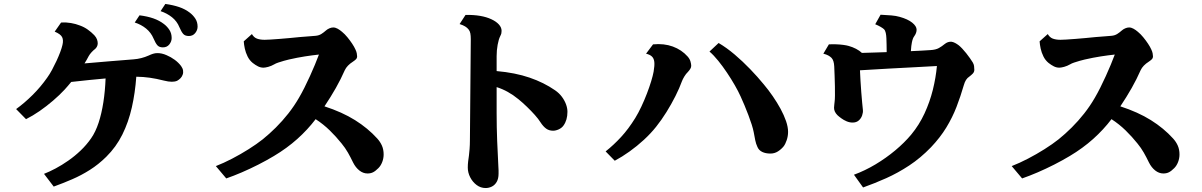

<svg xmlns="http://www.w3.org/2000/svg" viewBox="-20 -888 6040 965"><path d="M811 -868.2Q850.1 -862.8 880.4 -852.5Q910.6 -842.3 934.1 -824.2Q950.7 -811.5 961.9 -794.2Q973.1 -776.9 973.1 -753.9Q973.1 -736.8 961.2 -721.9Q949.2 -707 929.2 -707Q910.2 -707 900.9 -717.5Q891.6 -728 881.8 -751Q869.6 -781.2 844.5 -801.3Q819.3 -821.3 787.1 -832ZM681.2 -811Q720.2 -806.2 750.5 -795.7Q780.8 -785.2 804.2 -767.1Q820.8 -754.4 831.8 -737.1Q842.8 -719.7 842.8 -696.8Q842.8 -679.7 831.1 -664.8Q819.3 -649.9 798.8 -649.9Q780.3 -649.9 771 -660.4Q761.7 -670.9 752 -693.8Q739.3 -724.1 714.4 -744.4Q689.5 -764.6 657.2 -774.9ZM287.1 -774.9Q313 -776.4 336.9 -772.2Q360.8 -768.1 381.8 -759.8Q403.3 -752 421.1 -739.3Q439 -726.6 454.1 -710.9Q463.9 -700.2 467.5 -689.9Q471.2 -679.7 471.2 -669.9Q471.2 -661.1 467 -653.3Q462.9 -645.5 457 -641.1Q448.7 -634.8 439.9 -625.2Q431.2 -615.7 425.8 -606Q420.9 -596.7 415.8 -587.6Q410.6 -578.6 404.8 -569.3Q466.3 -574.7 527.8 -579.8Q589.4 -585 651.9 -589.8Q690.9 -592.8 727.1 -608.9Q738.3 -614.3 749 -617.7Q759.8 -621.1 771 -621.1Q781.7 -621.1 793.2 -618.7Q804.7 -616.2 816.9 -610.8Q838.9 -601.6 858.2 -587.4Q877.4 -573.2 890.1 -556.2Q898.4 -544.9 900.1 -533.4Q901.9 -522 897.9 -512.2Q894.5 -502.4 887.2 -494.9Q879.9 -487.3 870.1 -481.9Q859.4 -477.1 843.3 -477.1Q827.1 -477.1 804.2 -482.9Q765.6 -492.7 733.2 -497.3Q700.7 -502 665 -502.4Q659.2 -421.4 642.6 -347.9Q626 -274.4 595 -211.9Q564 -149.4 514.2 -100.1Q475.1 -61.5 431.9 -34.2Q388.7 -6.8 343 12.9Q297.4 32.7 250 49.8L201.2 -14.2Q228.5 -24.9 259.8 -41.5Q291 -58.1 323.2 -80.6Q355.5 -103 385 -131.1Q414.6 -159.2 438 -192.9Q460.4 -225.1 475.6 -271.2Q490.7 -317.4 499.5 -374Q508.3 -430.7 510.7 -493.7Q471.2 -490.2 427.7 -485.8Q384.3 -481.4 337.9 -476.1Q330.1 -466.3 321.5 -456.5Q313 -446.8 304.2 -437Q279.3 -410.2 246.6 -382.1Q213.9 -354 179 -329.8Q144 -305.7 110.8 -289.1L61 -339.8Q103 -370.1 143.8 -410.6Q184.6 -451.2 216.8 -497.1Q229.5 -514.6 241.5 -536.9Q253.4 -559.1 264.2 -582.3Q274.9 -605.5 282.7 -626.2Q290.5 -647 293.9 -662.1Q299.8 -686.5 292 -701.7Q284.2 -716.8 254.9 -729Z M1654.8 -750Q1665.5 -750 1677 -743.7Q1688.5 -737.3 1699.2 -728Q1712.9 -716.8 1726.1 -700.7Q1739.3 -684.6 1750 -668.5Q1760.7 -652.3 1766.1 -640.1Q1771.5 -628.9 1773.2 -619.9Q1774.9 -610.8 1774.9 -605Q1774.9 -595.7 1768.6 -589.6Q1762.2 -583.5 1753.9 -578.1Q1724.1 -559.1 1712.9 -535.2Q1693.4 -490.7 1668 -445.8Q1642.6 -400.9 1610.8 -353.5Q1699.7 -324.7 1764.4 -284.2Q1829.1 -243.7 1876 -191.9Q1891.1 -175.3 1899.7 -155.8Q1908.2 -136.2 1908.2 -111.8Q1908.2 -92.3 1901.1 -73.7Q1894 -55.2 1881.8 -43Q1866.7 -27.8 1854.7 -22Q1842.8 -16.1 1827.1 -16.1Q1805.2 -16.1 1786.1 -31.2Q1767.1 -46.4 1754.9 -70.8Q1742.2 -97.2 1728.8 -120.8Q1715.3 -144.5 1696.8 -167Q1669.9 -200.7 1637.7 -232.2Q1605.5 -263.7 1566.4 -289.1Q1526.4 -236.3 1474.4 -189.7Q1422.4 -143.1 1356.9 -104Q1320.3 -82 1278.6 -60.8Q1236.8 -39.6 1195.3 -21.7Q1153.8 -3.9 1117.2 8.8L1064.9 -53.2Q1104 -68.4 1146.7 -90.6Q1189.5 -112.8 1229.7 -138.2Q1270 -163.6 1300.8 -188Q1333.5 -214.4 1366.5 -247.1Q1399.4 -279.8 1429.2 -317.6Q1459 -355.5 1482.9 -397Q1496.6 -420.4 1510.5 -448.2Q1524.4 -476.1 1537.8 -505.4Q1551.3 -534.7 1562.7 -562.5Q1574.2 -590.3 1583 -613.8Q1550.3 -610.4 1512.5 -604.5Q1474.6 -598.6 1432.1 -588.9Q1421.4 -586.4 1406.7 -582.3Q1392.1 -578.1 1378.9 -573.7Q1365.7 -569.3 1358.9 -564.9Q1343.8 -556.2 1328.4 -552Q1313 -547.9 1304.2 -547.9Q1290 -547.9 1276.9 -554.4Q1263.7 -561 1250 -571.8Q1233.9 -585 1224.4 -604.2Q1214.8 -623.5 1210.4 -643.8Q1206.1 -664.1 1205.1 -680.2L1246.1 -716.8Q1255.9 -699.7 1271.7 -693.8Q1287.6 -688 1310.1 -688Q1319.3 -688 1339.1 -689.2Q1358.9 -690.4 1384.5 -692.4Q1410.2 -694.3 1436 -696.8Q1461.4 -699.7 1486.3 -701.7Q1511.2 -703.6 1532.2 -705.3Q1553.2 -707 1565.9 -708Q1583 -709.5 1595.2 -717.3Q1607.4 -725.1 1617.2 -733.9Q1624.5 -740.7 1635 -745.4Q1645.5 -750 1654.8 -750Z M2319.8 -813Q2400.4 -814.5 2450.2 -791Q2474.1 -779.8 2487.5 -764.9Q2501 -750 2501 -732.9Q2501 -725.6 2499.8 -720.2Q2498.5 -714.8 2494.1 -706.1Q2486.3 -690.9 2481.2 -663.1Q2476.1 -635.3 2476.1 -606V-530.8Q2569.8 -522.5 2641.8 -497.8Q2713.9 -473.1 2770 -434.1Q2790.5 -419.9 2804.2 -401.4Q2817.9 -382.8 2825 -363.3Q2832 -343.8 2832 -326.2Q2832 -284.2 2812 -256.8Q2803.7 -245.1 2788.6 -238Q2773.4 -231 2759.8 -231Q2739.7 -231 2725.1 -241.5Q2710.4 -252 2696.8 -272.9Q2686.5 -289.6 2668.2 -310.1Q2649.9 -330.6 2628.4 -351.3Q2606.9 -372.1 2585.9 -389.2Q2533.7 -432.1 2476.1 -450.2V-319.8Q2476.1 -249 2478.8 -179.4Q2481.4 -109.9 2484.9 -49.8Q2485.8 -37.6 2485.8 -31.7V-15.1Q2485.8 10.3 2476.3 26.4Q2466.8 42.5 2451.9 49.8Q2437 57.1 2420.9 57.1Q2396 57.1 2375.7 42Q2355.5 26.9 2343.3 3.2Q2331.1 -20.5 2331.1 -45.9Q2331.1 -62.5 2333 -77.4Q2335 -92.3 2336.9 -106Q2338.4 -116.7 2340.1 -138.4Q2341.8 -160.2 2341.8 -182.1L2346.2 -690.9Q2346.2 -708 2344 -720Q2341.8 -731.9 2335 -740.2Q2328.6 -748.5 2317.9 -755.1Q2307.1 -761.7 2290 -767.1Z M3591.8 -671.9Q3631.8 -648.4 3672.4 -614Q3712.9 -579.6 3750.5 -540.5Q3788.1 -501.5 3818.8 -463.9Q3842.3 -436 3864 -404.5Q3885.7 -373 3903.1 -341.1Q3920.4 -309.1 3930.7 -279.3Q3940.9 -249.5 3940.9 -225.1Q3940.9 -204.1 3934.1 -183.8Q3927.2 -163.6 3918.9 -152.8Q3906.7 -137.7 3889.9 -127Q3873 -116.2 3852.1 -116.2Q3828.1 -116.2 3811.3 -124.3Q3794.4 -132.3 3787.1 -148.9Q3779.3 -165.5 3775.9 -183.1Q3772.5 -200.7 3768.1 -224.1Q3765.1 -239.7 3758.1 -262Q3751 -284.2 3741.5 -309.3Q3731.9 -334.5 3721.7 -359.1Q3711.4 -383.8 3702.1 -403.8Q3690.9 -428.7 3673.1 -459.7Q3655.3 -490.7 3634 -522.5Q3612.8 -554.2 3590.1 -582.3Q3567.4 -610.4 3545.9 -628.9ZM3262.2 -665Q3316.9 -670.4 3361.6 -654.1Q3406.2 -637.7 3436 -604Q3446.8 -591.8 3450.4 -578.9Q3454.1 -565.9 3454.1 -557.1Q3454.1 -549.3 3449.2 -541.5Q3444.3 -533.7 3437 -525.9Q3427.7 -517.1 3419.4 -503.4Q3411.1 -489.7 3407.2 -479Q3395 -445.3 3374.8 -405Q3354.5 -364.7 3329.6 -324.7Q3304.7 -284.7 3277.8 -251Q3250.5 -216.8 3216.1 -185.1Q3181.6 -153.3 3144 -126.5Q3106.4 -99.6 3069.8 -80.1L3023.9 -127Q3064.5 -159.2 3101.6 -199.5Q3138.7 -239.7 3172.9 -294.9Q3188.5 -320.3 3203.6 -352.5Q3218.8 -384.8 3231.4 -417.7Q3244.1 -450.7 3252.9 -479.7Q3261.7 -508.8 3265.1 -527.8Q3270.5 -558.6 3268.6 -576.7Q3266.6 -594.7 3256.3 -604.2Q3246.1 -613.8 3227.1 -618.2Z M4146 -665Q4164.1 -666 4182.9 -665.3Q4201.7 -664.6 4218.3 -662.4Q4234.9 -660.2 4245.1 -657.2Q4264.6 -651.9 4282.5 -642.6Q4300.3 -633.3 4312 -622.1Q4343.8 -623 4375 -624Q4406.2 -625 4436.5 -626Q4436.5 -647 4436 -664.1Q4435.5 -681.2 4435.1 -694.8Q4434.6 -710 4431.9 -722.4Q4429.2 -734.9 4422.9 -741.2Q4418.5 -745.6 4406.5 -752.7Q4394.5 -759.8 4378.9 -766.1L4405.8 -814Q4437.5 -812.5 4460.4 -810.5Q4483.4 -808.6 4502 -803.2Q4542.5 -792 4564.7 -774.2Q4586.9 -756.3 4586.9 -738.8Q4586.9 -722.2 4575.2 -706.1Q4571.3 -701.2 4568.4 -693.6Q4565.4 -686 4563 -673.8Q4561.5 -666.5 4560.3 -656.5Q4559.1 -646.5 4558.1 -630.9Q4584 -631.8 4608.4 -633.3Q4632.8 -634.8 4655.8 -636.2Q4683.1 -637.7 4698.7 -646.5Q4714.4 -655.3 4727.1 -666Q4743.7 -679.7 4762.2 -678.2Q4770.5 -677.2 4780.3 -672.1Q4790 -667 4798.8 -660.2Q4806.2 -654.3 4816.2 -643.8Q4826.2 -633.3 4836.2 -620.6Q4846.2 -607.9 4855 -595.5Q4863.8 -583 4869.1 -574.2Q4874.5 -564.9 4875.7 -556.2Q4877 -547.4 4877 -537.1Q4877 -525.9 4868.7 -517.6Q4860.4 -509.3 4853 -503.9Q4841.8 -496.6 4835.2 -486.1Q4828.6 -475.6 4824.2 -460Q4808.1 -404.3 4787.6 -351.1Q4767.1 -297.9 4736.3 -247.3Q4705.6 -196.8 4659.2 -147.9Q4606.9 -93.8 4549.8 -56.2Q4492.7 -18.6 4434.1 7.6Q4375.5 33.7 4317.9 54.2L4272 -9.8Q4327.6 -30.3 4380.6 -62Q4433.6 -93.8 4479.7 -132.3Q4525.9 -170.9 4560.1 -211.9Q4600.1 -260.3 4626.7 -317.9Q4653.3 -375.5 4668.5 -436.5Q4683.6 -497.6 4689 -556.2Q4643.1 -553.7 4580.6 -550.3Q4518.1 -546.9 4446.8 -543.2Q4375.5 -539.6 4302.2 -534.7Q4303.2 -510.7 4304.9 -481.9Q4306.6 -453.1 4308.8 -424.8Q4311 -396.5 4313.2 -373Q4315.4 -349.6 4316.9 -335.9Q4318.4 -323.2 4313.2 -308.1Q4308.1 -293 4296.1 -282.5Q4284.2 -272 4265.1 -272Q4250 -272 4235.1 -278.3Q4220.2 -284.7 4208.3 -293.5Q4196.3 -302.2 4189 -309.1Q4171.9 -326.2 4171.9 -346.2Q4171.9 -351.6 4173.1 -361.1Q4174.3 -370.6 4174.8 -377Q4176.3 -386.7 4176.5 -407.5Q4176.8 -428.2 4176.3 -454.3Q4175.8 -480.5 4174.8 -506.8Q4173.8 -533.2 4172.9 -554.2Q4171.4 -584.5 4159.2 -597.2Q4152.3 -604 4143.1 -609.1Q4133.8 -614.3 4118.2 -618.2Z M5654.8 -750Q5665.5 -750 5677 -743.7Q5688.5 -737.3 5699.2 -728Q5712.9 -716.8 5726.1 -700.7Q5739.3 -684.6 5750 -668.5Q5760.7 -652.3 5766.1 -640.1Q5771.5 -628.9 5773.2 -619.9Q5774.9 -610.8 5774.9 -605Q5774.9 -595.7 5768.6 -589.6Q5762.2 -583.5 5753.9 -578.1Q5724.1 -559.1 5712.9 -535.2Q5693.4 -490.7 5668 -445.8Q5642.6 -400.9 5610.8 -353.5Q5699.7 -324.7 5764.4 -284.2Q5829.1 -243.7 5876 -191.9Q5891.1 -175.3 5899.7 -155.8Q5908.2 -136.2 5908.2 -111.8Q5908.2 -92.3 5901.1 -73.7Q5894 -55.2 5881.8 -43Q5866.7 -27.8 5854.7 -22Q5842.8 -16.1 5827.1 -16.1Q5805.2 -16.1 5786.1 -31.2Q5767.1 -46.4 5754.9 -70.8Q5742.2 -97.2 5728.8 -120.8Q5715.3 -144.5 5696.8 -167Q5669.9 -200.7 5637.7 -232.2Q5605.5 -263.7 5566.4 -289.1Q5526.4 -236.3 5474.4 -189.7Q5422.4 -143.1 5356.9 -104Q5320.3 -82 5278.6 -60.8Q5236.8 -39.6 5195.3 -21.7Q5153.8 -3.9 5117.2 8.8L5064.9 -53.2Q5104 -68.4 5146.7 -90.6Q5189.5 -112.8 5229.7 -138.2Q5270 -163.6 5300.8 -188Q5333.5 -214.4 5366.5 -247.1Q5399.4 -279.8 5429.2 -317.6Q5459 -355.5 5482.9 -397Q5496.6 -420.4 5510.5 -448.2Q5524.4 -476.1 5537.8 -505.4Q5551.3 -534.7 5562.7 -562.5Q5574.2 -590.3 5583 -613.8Q5550.3 -610.4 5512.5 -604.5Q5474.6 -598.6 5432.1 -588.9Q5421.4 -586.4 5406.7 -582.3Q5392.1 -578.1 5378.9 -573.7Q5365.7 -569.3 5358.9 -564.9Q5343.8 -556.2 5328.4 -552Q5313 -547.9 5304.2 -547.9Q5290 -547.9 5276.9 -554.4Q5263.7 -561 5250 -571.8Q5233.9 -585 5224.4 -604.2Q5214.8 -623.5 5210.4 -643.8Q5206.1 -664.1 5205.1 -680.2L5246.1 -716.8Q5255.9 -699.7 5271.7 -693.8Q5287.6 -688 5310.1 -688Q5319.3 -688 5339.1 -689.2Q5358.9 -690.4 5384.5 -692.4Q5410.2 -694.3 5436 -696.8Q5461.4 -699.7 5486.3 -701.7Q5511.2 -703.6 5532.2 -705.3Q5553.2 -707 5565.9 -708Q5583 -709.5 5595.2 -717.3Q5607.4 -725.1 5617.2 -733.9Q5624.5 -740.7 5635 -745.4Q5645.5 -750 5654.8 -750Z"/></svg>

Font: BIZ UDMincho
Style: Bold
Weight: 700
Monospace: yes
Designer: TypeBank Co., Ltd.
Foundry: Morisawa Inc.
Version: Version 1.06